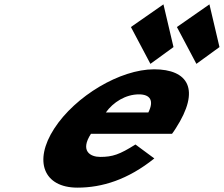

<svg xmlns="http://www.w3.org/2000/svg" viewBox="-20 -846 1027 881"><path d="M769.3 -232C774.2 -238 781.3 -249 785.8 -256C902.4 -436 843 -528 687 -528C532 -528 326 -406 228.8 -256C132.3 -107 180.3 15 335.3 15C449.3 15 567.2 -22 688.1 -119L601.5 -183C528.7 -137 496.6 -126 439.6 -126C394.6 -126 346.1 -153 397.3 -232ZM465.7 -330C499.2 -377 556.5 -413 617.5 -413C669.5 -413 687.7 -384 660.7 -330ZM776.1 -630 670.2 -553 580.7 -722 730 -826ZM987.1 -630 881.2 -553 791.7 -722 941 -826Z"/></svg>

Font: Hussar
Style: BdWodka
Weight: 700
Foundry: Cannot Into Space Fonts
Version: Version 2.00